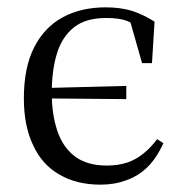

<svg xmlns="http://www.w3.org/2000/svg" viewBox="-20 -491 489 523"><path d="M254 12Q292 12 324 0Q356 -11 382 -36Q407 -61 425 -101L408 -112Q391 -89 371 -73Q350 -56 326 -48Q301 -40 271 -40Q217 -40 184 -65Q151 -90 136 -135Q121 -180 121 -238Q121 -299 135 -345Q149 -391 182 -417Q214 -442 269 -442Q306 -442 326 -434Q345 -426 362 -413L332 -442L367 -319H394L401 -432Q373 -450 341 -461Q308 -471 268 -471Q201 -471 151 -444Q101 -417 73 -362Q45 -307 45 -223Q45 -148 70 -96Q94 -43 141 -16Q188 12 254 12ZM93 -223 324 -221V-257L93 -251Z"/></svg>

Font: Source Serif 4 48pt
Style: Regular
Weight: 400
Designer: Frank Grie√ühammer
Foundry: Adobe Systems Incorporated
Version: Version 4.004;hotconv 1.0.116;makeotfexe 2.5.65601